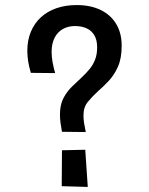

<svg xmlns="http://www.w3.org/2000/svg" viewBox="-20 -736 589 759"><path d="M319 -214 225 -215Q222 -231 219.5 -248.5Q217 -266 217 -283Q217 -322 231 -348.5Q245 -375 265 -394Q285 -413 305 -432Q321 -447 334.5 -463.5Q348 -480 356 -500.5Q364 -521 364 -549Q364 -578 353 -596.5Q342 -615 322.5 -624Q303 -633 276 -633Q249 -633 228 -621Q207 -609 195.5 -586Q184 -563 184 -531Q184 -511 188 -489.5Q192 -468 198 -447L102 -448Q95 -471 91.5 -492.5Q88 -514 88 -535Q88 -577 102 -610.5Q116 -644 141.5 -667.5Q167 -691 203 -703.5Q239 -716 283 -716Q338 -716 378 -696.5Q418 -677 439.5 -641Q461 -605 461 -555Q461 -506 446.5 -473Q432 -440 410.5 -417Q389 -394 367 -375Q344 -354 327 -333Q310 -312 310 -280Q310 -264 312.5 -249Q315 -234 319 -214ZM327 3 224 0 225 -142 317 -144Z"/></svg>

Font: Truculenta SemiBold
Style: Regular
Weight: 600
Version: Version 1.002